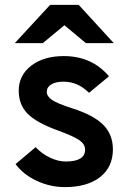

<svg xmlns="http://www.w3.org/2000/svg" viewBox="-20 -752 532 784"><path d="M245 12Q185 12 130.2 -13.5Q75.5 -39 43.5 -82L125.5 -151Q151 -124 184.2 -108.2Q217.5 -92.5 248.5 -92.5Q327.5 -92.5 327.5 -141Q327.5 -163 304.5 -179.2Q281.5 -195.5 214.5 -220Q128 -251.5 92.2 -288.2Q56.5 -325 56.5 -381.5Q56.5 -444.5 107.5 -483.8Q158.5 -523 240.5 -523Q355 -523 425 -440.5L343.5 -373Q298.5 -418.5 238.5 -418.5Q207.5 -418.5 189.2 -407.2Q171 -396 171 -377Q171 -358.5 192.8 -343.8Q214.5 -329 274 -310Q362 -282 401.5 -242.5Q441 -203 441 -142Q441 -70 388.8 -29Q336.5 12 245 12ZM40.5 -576 184.5 -732H301.5L444.5 -576H330.5L243 -649L155 -576Z"/></svg>

Font: Overpass
Style: Bold
Weight: 700
Designer: Delve Withrington, Dave Bailey, Thomas Jockin
Foundry: Delve Fonts LLC
Version: Version 4.000; ttfautohint (v1.8.3)